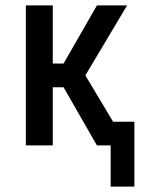

<svg xmlns="http://www.w3.org/2000/svg" viewBox="-20 -540 540 713"><path d="M391 153V0H340L216 -216H176V0H76V-520H176V-304H216L340 -520H452L297 -260L400 -88H479V153Z"/></svg>

Font: Iosevka SS18 Semibold
Style: Regular
Weight: 600
Monospace: yes
Designer: Belleve Invis
Foundry: Belleve Invis
Version: Version 25.1.1; ttfautohint (v1.8.4)